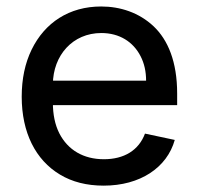

<svg xmlns="http://www.w3.org/2000/svg" viewBox="-20 -573 626 604"><path d="M306.1 11C420.8 11 505.3 -45.5 529.8 -132.8L436.1 -152.7C416.5 -100.1 370.4 -72.1 306.8 -72.1C242.9 -72.1 193.5 -100.9 166.5 -153.8C153.1 -180.4 146.3 -212.7 146.3 -250.7V-307.9C147 -399.1 208.8 -469.1 298.7 -469.1C355.8 -469.1 399.1 -441.4 422.2 -396.3C433.9 -373.6 439.6 -348 439.6 -319.2H108.3V-242.2H537.3V-278.8C537.3 -378.6 508.5 -447.4 463.1 -490.4C417.3 -533.4 358.3 -552.6 298.3 -552.6C197.8 -552.6 121.1 -502.1 79.5 -416.9C58.6 -373.9 48.3 -324.6 48.3 -268.8C48.3 -156.2 91.6 -70 168.7 -23.8C207 -0.7 252.8 11 306.1 11Z"/></svg>

Font: Inter 465
Style: Regular
Weight: 400
Designer: Rasmus Andersson
Foundry: rsms
Version: Version 3.019;Glyphs 3.1.2 (3151)